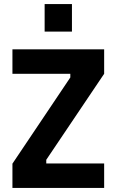

<svg xmlns="http://www.w3.org/2000/svg" viewBox="-20 -922 572 942"><path d="M41 0V-119L325 -542V-560H41V-680H491V-560L207 -138V-120H491V0ZM199 -767V-902H333V-767Z"/></svg>

Font: Titillium Web
Style: Bold
Weight: 700
Designer: Mohamed Gaber, Accademia di Belle Arti di Urbino
Foundry: Kief Type Foundry, Accademia di Belle Arti di Urbino
Version: Version 3.000